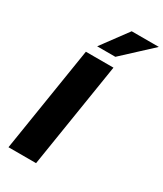

<svg xmlns="http://www.w3.org/2000/svg" viewBox="-230 -1028 949 1115"><g transform="rotate(30 245.0 -470.5)"><path d="M25 0 137 -705H322L210 0ZM178 -765 308 -941H490L300 -765Z"/></g></svg>

Font: Mulish Black
Style: Italic
Weight: 900
Italic angle: -9°
Designer: Vernon Adams
Foundry: Vernon Adams
Version: Version 3.603; ttfautohint (v1.8.3)